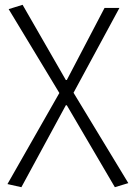

<svg xmlns="http://www.w3.org/2000/svg" viewBox="-20 -567 554 799"><path d="M69 212 254 -129H258L458 212L514 195L286 -181L477 -534H415L258 -234H254L74 -547L16 -529L227 -180L11 199Z"/></svg>

Font: Noto Sans SC Light
Style: Regular
Weight: 300
Designer: Ryoko NISHIZUKA 西塚涼子 (kana, bopomofo & ideographs); Paul D. Hunt (Latin, Greek & Cyrillic); Sandoll Communications 산돌커뮤니
Foundry: Adobe
Version: Version 2.004;hotconv 1.0.118;makeotfexe 2.5.65603